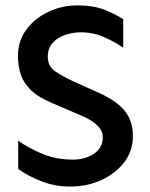

<svg xmlns="http://www.w3.org/2000/svg" viewBox="-20 -685 561 716"><path d="M241.2 10.7Q184.6 10.7 134.8 -8.8Q85 -28.3 47.9 -54.7V-160.2Q87.9 -131.8 139.2 -110.8Q190.4 -89.8 252 -89.8Q297.9 -89.8 330.6 -111.8Q363.3 -133.8 363.3 -172.9Q363.3 -194.3 349.6 -210Q335.9 -225.6 316.4 -237.3Q296.9 -249 276.4 -256.8L171.9 -301.8Q123 -322.3 95.7 -348.6Q68.4 -375 57.6 -406.7Q46.9 -438.5 46.9 -475.6Q46.9 -531.2 77.6 -573.7Q108.4 -616.2 159.7 -640.6Q210.9 -665 269.5 -665Q327.1 -665 368.7 -648.9Q410.2 -632.8 439.5 -613.3V-506.8Q409.2 -528.3 368.7 -546.4Q328.1 -564.5 280.3 -564.5Q252.9 -564.5 224.1 -555.2Q195.3 -545.9 176.8 -525.4Q158.2 -504.9 158.2 -473.6Q158.2 -437.5 186.5 -418.5Q214.8 -399.4 254.9 -380.9L339.8 -342.8Q408.2 -313.5 441.9 -275.4Q475.6 -237.3 475.6 -177.7Q475.6 -122.1 443.4 -80.1Q411.1 -38.1 358.4 -13.7Q305.7 10.7 241.2 10.7Z"/></svg>

Font: Sen Medium
Style: Regular
Weight: 500
Designer: Kosal Sen, Philatype
Foundry: Philatype
Version: Version 2.000;gftools[0.9.31]